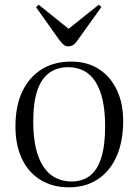

<svg xmlns="http://www.w3.org/2000/svg" viewBox="-20 -786 591 820"><path d="M274 14Q204 14 152.5 -18Q101 -50 73.5 -108Q46 -166 46 -246Q46 -332 74.5 -393.5Q103 -455 156.5 -489Q210 -523 284 -523Q352 -523 401.5 -491.5Q451 -460 478.5 -403Q506 -346 506 -269Q506 -182 478 -118.5Q450 -55 398 -20.5Q346 14 274 14ZM286 -11Q332 -11 364 -35.5Q396 -60 412.5 -112.5Q429 -165 429 -246Q429 -311 418.5 -358Q408 -405 388 -436.5Q368 -468 338.5 -483.5Q309 -499 271 -499Q224 -499 190.5 -475Q157 -451 139.5 -400Q122 -349 122 -268Q122 -180 142 -123Q162 -66 198.5 -38.5Q235 -11 286 -11ZM272 -588Q266 -588 260.5 -590Q255 -592 249 -597.5Q243 -603 235 -613L134 -755L145 -766L273 -663L402 -766L413 -756L307 -608Q300 -598 291 -593Q282 -588 272 -588Z"/></svg>

Font: Literata 60pt Light
Style: Regular
Weight: 300
Designer: Latin by Veronika Burian and Jose Scaglione. Greek by Irene Vlachou. Cyrillic by Vera Evstafieva.
Foundry: TypeTogether
Version: Version 3.103;gftools[0.9.29]